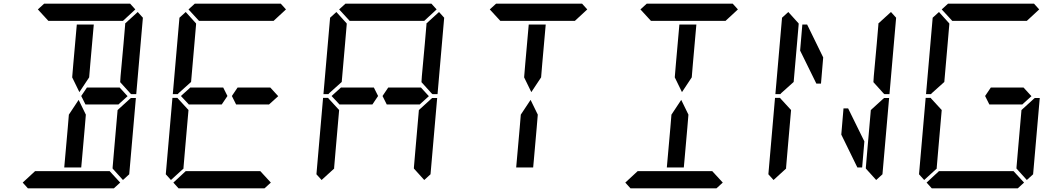

<svg xmlns="http://www.w3.org/2000/svg" viewBox="-20 -1020 5752 1040"><path d="M377 -673 396 -887H488L487 -876L469 -673L463 -601L410 -521L371 -601ZM628 -546 671 -499 620 -453V-454H602H600H471H450H443L420 -500L451 -546H458H479H492ZM424 -157 420 -113H328L347 -327L353 -399L406 -479L445 -399L439 -327ZM185 -969 219 -1000H685L713 -969L646 -907H626H490H398H262H242ZM684 -485 689 -489H716L680 -76L646 -45L590 -107V-113L599 -218L617 -424ZM631 -31 597 0H131L103 -31L170 -93H190H326H418H554H574ZM726 -955 754 -924 718 -510H691L686 -514L631 -575L633 -607L649 -782L658 -887V-893Z M1444 -546 1487 -499 1436 -453V-454H1418H1416H1287H1266H1259L1236 -500L1267 -546H1274H1295H1308ZM960 -500 1012 -547V-546H1148H1189L1212 -500L1181 -454H1024H1021H1004V-453ZM1001 -969 1035 -1000H1501L1529 -969L1462 -907H1442H1306H1214H1078H1058ZM1447 -31 1413 0H947L919 -31L986 -93H1006H1142H1234H1370H1390ZM947 -515 943 -510H916L952 -924L986 -955L1042 -893V-887L1033 -782L1015 -576ZM906 -45 878 -76 914 -490H941L945 -485L1001 -424L983 -218L974 -113V-107Z M2260 -546 2303 -499 2252 -453V-454H2234H2232H2103H2082H2075L2052 -500L2083 -546H2090H2111H2124ZM1776 -500 1828 -547V-546H1964H2005L2028 -500L1997 -454H1840H1837H1820V-453ZM1817 -969 1851 -1000H2317L2345 -969L2278 -907H2258H2122H2030H1894H1874ZM2316 -485 2321 -489H2348L2312 -76L2278 -45L2222 -107V-113L2231 -218L2249 -424ZM2358 -955 2386 -924 2350 -510H2323L2318 -514L2263 -575L2265 -607L2281 -782L2290 -887V-893ZM1763 -515 1759 -510H1732L1768 -924L1802 -955L1858 -893V-887L1849 -782L1831 -576ZM1722 -45 1694 -76 1730 -490H1757L1761 -485L1817 -424L1799 -218L1790 -113V-107Z M2825 -673 2844 -887H2936L2935 -876L2917 -673L2911 -601L2858 -521L2819 -601ZM2872 -157 2868 -113H2776L2795 -327L2801 -399L2854 -479L2893 -399L2887 -327ZM2633 -969 2667 -1000H3133L3161 -969L3094 -907H3074H2938H2846H2710H2690Z M3641 -673 3660 -887H3752L3751 -876L3733 -673L3727 -601L3674 -521L3635 -601ZM3688 -157 3684 -113H3592L3611 -327L3617 -399L3670 -479L3709 -399L3703 -327ZM3449 -969 3483 -1000H3949L3977 -969L3910 -907H3890H3754H3662H3526H3506ZM3895 -31 3861 0H3395L3367 -31L3434 -93H3454H3590H3682H3818H3838Z M4549 -433H4574L4662 -254L4650 -113H4624L4537 -291ZM4427 -567H4402L4314 -746L4326 -887H4352L4439 -709ZM4764 -485 4769 -489H4796L4760 -76L4726 -45L4670 -107V-113L4679 -218L4697 -424ZM4806 -955 4834 -924 4798 -510H4771L4766 -514L4711 -575L4713 -607L4729 -782L4738 -887V-893ZM4211 -515 4207 -510H4180L4216 -924L4250 -955L4306 -893V-887L4297 -782L4279 -576ZM4170 -45 4142 -76 4178 -490H4205L4209 -485L4265 -424L4247 -218L4238 -113V-107Z M5524 -546 5567 -499 5516 -453V-454H5498H5496H5367H5346H5339L5316 -500L5347 -546H5354H5375H5388ZM5081 -969 5115 -1000H5581L5609 -969L5542 -907H5522H5386H5294H5158H5138ZM5580 -485 5585 -489H5612L5576 -76L5542 -45L5486 -107V-113L5495 -218L5513 -424ZM5527 -31 5493 0H5027L4999 -31L5066 -93H5086H5222H5314H5450H5470ZM5027 -515 5023 -510H4996L5032 -924L5066 -955L5122 -893V-887L5113 -782L5095 -576ZM4986 -45 4958 -76 4994 -490H5021L5025 -485L5081 -424L5063 -218L5054 -113V-107Z"/></svg>

Font: DSEG14 Classic
Style: Italic
Weight: 400
Italic angle: -5°
Designer: Keshikan(Twitter:@keshinomi_88pro)
Version: Version 0.46